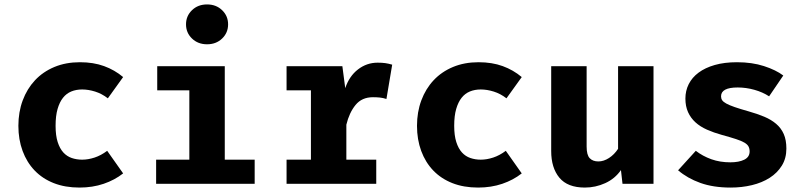

<svg xmlns="http://www.w3.org/2000/svg" viewBox="-20 -830 3640 867"><path d="M351 -109Q378 -109 407 -118.5Q436 -128 464 -149L536 -47Q498 -17 448 0Q398 17 339 17Q274 17 223 -3Q172 -23 136.5 -60Q101 -97 82 -148.5Q63 -200 63 -262Q63 -324 82.5 -376.5Q102 -429 138 -467.5Q174 -506 225.5 -527.5Q277 -549 341 -549Q402 -549 450 -531.5Q498 -514 536 -482L467 -386Q440 -407 409.5 -416.5Q379 -426 351 -426Q324 -426 302 -417Q280 -408 264.5 -388.5Q249 -369 240 -338Q231 -307 231 -262Q231 -218 240.5 -188.5Q250 -159 266 -141.5Q282 -124 304 -116.5Q326 -109 351 -109Z M1130 0H685V-109H835V-422H690V-531H995V-109H1130ZM915 -630Q874 -630 847 -656Q820 -682 820 -720Q820 -758 847 -784Q874 -810 915 -810Q956 -810 983 -784Q1010 -758 1010 -720Q1010 -682 983 -656Q956 -630 915 -630Z M1679 0H1274V-109H1384V-422H1274V-531H1526L1539 -432Q1557 -486 1596.5 -516.5Q1636 -547 1685 -547Q1705 -547 1719.5 -545Q1734 -543 1751 -538L1725 -383Q1710 -388 1695.5 -389.5Q1681 -391 1664 -391Q1614 -391 1585.5 -356Q1557 -321 1544 -267V-109H1679Z M2151 -109Q2178 -109 2207 -118.5Q2236 -128 2264 -149L2336 -47Q2298 -17 2248 0Q2198 17 2139 17Q2074 17 2023 -3Q1972 -23 1936.5 -60Q1901 -97 1882 -148.5Q1863 -200 1863 -262Q1863 -324 1882.5 -376.5Q1902 -429 1938 -467.5Q1974 -506 2025.5 -527.5Q2077 -549 2141 -549Q2202 -549 2250 -531.5Q2298 -514 2336 -482L2267 -386Q2240 -407 2209.5 -416.5Q2179 -426 2151 -426Q2124 -426 2102 -417Q2080 -408 2064.5 -388.5Q2049 -369 2040 -338Q2031 -307 2031 -262Q2031 -218 2040.5 -188.5Q2050 -159 2066 -141.5Q2082 -124 2104 -116.5Q2126 -109 2151 -109Z M2629 -531V-168Q2629 -130 2643 -115.5Q2657 -101 2682 -101Q2706 -101 2730 -116.5Q2754 -132 2771 -158V-531H2931V0H2791L2784 -62Q2757 -23 2713 -3Q2669 17 2621 17Q2543 17 2506 -27.5Q2469 -72 2469 -148V-531Z M3278 -97Q3317 -97 3341 -109Q3365 -121 3365 -146Q3365 -159 3360 -168.5Q3355 -178 3341.5 -186Q3328 -194 3303.5 -202Q3279 -210 3239 -221Q3203 -231 3172.5 -244.5Q3142 -258 3120.5 -277.5Q3099 -297 3087 -323.5Q3075 -350 3075 -385Q3075 -420 3090 -450Q3105 -480 3134.5 -502Q3164 -524 3207.5 -536.5Q3251 -549 3308 -549Q3376 -549 3430 -531.5Q3484 -514 3517 -489L3453 -395Q3424 -414 3386.5 -424.5Q3349 -435 3311 -435Q3236 -435 3236 -395Q3236 -385 3241 -377.5Q3246 -370 3259.5 -362.5Q3273 -355 3297.5 -346.5Q3322 -338 3361 -327Q3400 -316 3431 -303Q3462 -290 3484.5 -271Q3507 -252 3519 -225Q3531 -198 3531 -159Q3531 -115 3510.5 -82Q3490 -49 3455.5 -27Q3421 -5 3375.5 6Q3330 17 3279 17Q3201 17 3142.5 -4Q3084 -25 3042 -61L3122 -149Q3153 -125 3192 -111Q3231 -97 3278 -97Z"/></svg>

Font: Qzxlaeiskcpccdgjqmyffctclhy
Style: Regular
Weight: 700
Monospace: yes
Designer: Carrois Corporate & Edenspiekermann
Foundry: Carrois Corporate GbR & Edenspiekermann AG
Version: Version 2.001